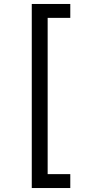

<svg xmlns="http://www.w3.org/2000/svg" viewBox="-20 -812 455 967"><path d="M140 -792H334V-722H220V65H334V135H140Z"/></svg>

Font: hexhindi15
Style: Regular
Weight: 400
Designer: Jelle Bosma - Monotype Design Team
Foundry: Monotype Imaging Inc.
Version: Version 2.006